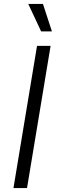

<svg xmlns="http://www.w3.org/2000/svg" viewBox="-20 -962 297 982"><path d="M238.8 -727.5 118.2 0H48.8L169.4 -727.5ZM190.4 -801.3 124.5 -941.9H199.7L245.6 -801.3Z"/></svg>

Font: Inter 16pt Light
Style: Italic
Weight: 300
Italic angle: -9.3988°
Version: Version 4.001;git-66647c0bb